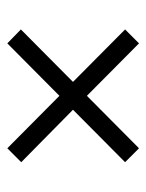

<svg xmlns="http://www.w3.org/2000/svg" viewBox="44 -558 409 538"><g transform="rotate(-90 249.0 -289.5)"><path d="M102 -105 63 -144 210 -290 63 -435 102 -474 249 -328 396 -474 435 -436 288 -290 435 -144 396 -105 249 -251Z"/></g></svg>

Font: Bricolage Grotesque 12pt ExtraLight
Style: Regular
Weight: 200
Designer: Mathieu Triay
Foundry: Atelier Triay
Version: Version 1.001; ttfautohint (v1.8.4.7-5d5b);gftools[0.9.33.de